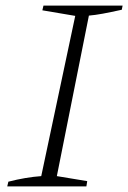

<svg xmlns="http://www.w3.org/2000/svg" viewBox="-20 -669 460 689"><path d="M6 0 10 -17Q41 -25 70.5 -30Q100 -35 128 -37L250 -612L132 -632L136 -649H420L417 -634Q376 -625 349 -620Q322 -615 299 -613L184 -37L293 -19L290 0Z"/></svg>

Font: Piazzolla Thin Thin
Style: Italic
Weight: 250
Italic angle: -11.3°
Version: Version 2.005